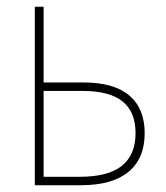

<svg xmlns="http://www.w3.org/2000/svg" viewBox="-20 -548 490 568"><path d="M83 0V-528H109V-304H228Q317 -304 362.5 -265.5Q408 -227 408 -154Q408 -79 360 -39.5Q312 0 219 0ZM109 -25H216Q300 -25 340.5 -57.5Q381 -90 381 -154Q381 -217 342.5 -248Q304 -279 224 -279H109Z"/></svg>

Font: Noto Sans SemiCondensed Thin
Style: Regular
Weight: 100
Width: 4
Designer: Monotype Design Team
Foundry: Monotype Imaging Inc.
Version: Version 2.013; ttfautohint (v1.8.4.7-5d5b)